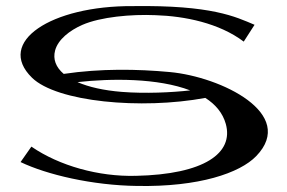

<svg xmlns="http://www.w3.org/2000/svg" viewBox="-20 -615 948 635"><path d="M541.8 -376.7C434 -386.7 313.4 -388.8 190.7 -370.6C164.9 -392.6 154.4 -419.1 162.3 -448.3C172.1 -484.6 210.6 -514.4 252 -532.6C312.7 -559.2 414.5 -568.3 494.2 -564.8C591.1 -561.7 704.4 -538.9 786.1 -477.4L821.9 -533C758.8 -559.6 680.9 -598.5 418.5 -594.8C149.6 -596.3 -35.1 -476.2 85.8 -358C167.7 -277.8 446.8 -251.8 659.1 -291.2C692.4 -269.9 716.6 -241.7 726.8 -205.1C753.4 -109.3 657.1 -38.2 428.3 -33.4L428.2 -33.5C307.3 -30.4 176.8 -66.1 83.8 -130.1L48 -79C134.8 -37.4 285.3 -1.8 434 0C637.9 3.7 773.1 -42.6 827.3 -98.6C962.7 -238.6 711.7 -360.9 541.8 -376.7ZM382.6 -311.1C323 -315.9 273.4 -327.2 236.3 -343.4C348 -356 502.4 -357 609.1 -316C548.5 -309.3 461.1 -304.9 382.6 -311.1Z"/></svg>

Font: Novoposelensky
Style: Regular
Weight: 400
Designer: Sasha Pavljenko
Version: Version 1.002;Fontself Maker 3.5.4